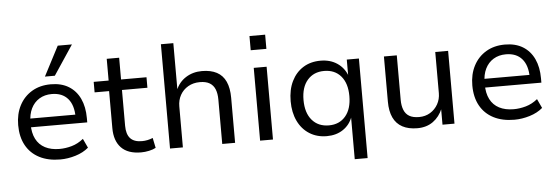

<svg xmlns="http://www.w3.org/2000/svg" viewBox="-56 -935 3755 1293"><g transform="rotate(-5 1822.0 -288.0)"><path d="M319 9Q237 9 178 -21.5Q119 -52 87.5 -109Q56 -166 56 -246Q56 -321 86 -378.5Q116 -436 170.5 -468.5Q225 -501 298 -501Q370 -501 419.5 -470.5Q469 -440 495 -384.5Q521 -329 521 -253V-224H121V-283H464L446 -265Q446 -347 408 -391Q370 -435 299 -435Q251 -435 215 -413Q179 -391 159.5 -351Q140 -311 140 -256V-247Q140 -186 161 -145Q182 -104 222.5 -83Q263 -62 320 -62Q361 -62 403 -74Q445 -86 482 -116L511 -54Q475 -23 422.5 -7Q370 9 319 9ZM264 -556 368 -756H464L331 -556Z M865 9Q776 9 731 -38Q686 -85 686 -171V-421H588V-492H689V-639H773V-492H945V-421H773V-179Q773 -122 798.5 -94Q824 -66 877 -66Q897 -66 915.5 -70Q934 -74 951 -81L965 -13Q947 -3 919.5 3Q892 9 865 9Z M1061 0V-705H1145V-387H1142Q1164 -441 1211.5 -471Q1259 -501 1320 -501Q1380 -501 1420.5 -479.5Q1461 -458 1481 -414Q1501 -370 1501 -304V0H1414V-300Q1414 -341 1402.5 -369.5Q1391 -398 1366 -413Q1341 -428 1300 -428Q1255 -428 1220.5 -408Q1186 -388 1167 -354Q1148 -320 1148 -277V0Z M1660 -612V-708H1766V-612ZM1670 0V-492H1757V0Z M2294 180V-106H2296Q2277 -53 2231 -22Q2185 9 2121 9Q2054 9 2003.5 -23Q1953 -55 1925.5 -112.5Q1898 -170 1898 -246Q1898 -324 1926 -381Q1954 -438 2004 -469.5Q2054 -501 2122 -501Q2187 -501 2234 -469.5Q2281 -438 2302 -382H2299V-493H2381V180ZM2141 -62Q2212 -62 2253.5 -111Q2295 -160 2295 -247Q2295 -333 2253.5 -381.5Q2212 -430 2140 -430Q2069 -430 2027 -381.5Q1985 -333 1985 -247Q1985 -160 2027 -111Q2069 -62 2141 -62Z M2733 9Q2673 9 2632 -13Q2591 -35 2570.5 -78.5Q2550 -122 2550 -187V-492H2637V-191Q2637 -152 2648.5 -123Q2660 -94 2685 -79.5Q2710 -65 2751 -65Q2793 -65 2826 -85Q2859 -105 2878 -139Q2897 -173 2897 -214V-492H2984V0H2903V-110H2906Q2883 -54 2839 -22.5Q2795 9 2733 9Z M3389 9Q3307 9 3248 -21.5Q3189 -52 3157.5 -109Q3126 -166 3126 -246Q3126 -321 3156 -378.5Q3186 -436 3240.5 -468.5Q3295 -501 3368 -501Q3440 -501 3489.5 -470.5Q3539 -440 3565 -384.5Q3591 -329 3591 -253V-224H3191V-283H3534L3516 -265Q3516 -347 3478 -391Q3440 -435 3369 -435Q3321 -435 3285 -413Q3249 -391 3229.5 -351Q3210 -311 3210 -256V-247Q3210 -186 3231 -145Q3252 -104 3292.5 -83Q3333 -62 3390 -62Q3431 -62 3473 -74Q3515 -86 3552 -116L3581 -54Q3545 -23 3492.5 -7Q3440 9 3389 9Z"/></g></svg>

Font: Nunito Sans 9pt
Style: Regular
Weight: 400
Version: Version 3.101;gftools[0.9.27]